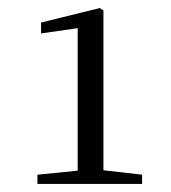

<svg xmlns="http://www.w3.org/2000/svg" viewBox="-20 -920 425 477"><path d="M173 -463H333V-486L237 -497V-894L228 -900L82 -864V-837L173 -850V-496L73 -486V-463Z"/></svg>

Font: Noto Serif CJK TC
Style: Regular
Weight: 400
Designer: Ryoko NISHIZUKA 西塚涼子 (kana & ideographs); Frank Grießhammer (Latin, Greek & Cyrillic); Wenlong ZHANG 张文龙 (bopomofo); San
Foundry: Adobe
Version: Version 2.001;hotconv 1.1.0;makeotfexe 2.6.0